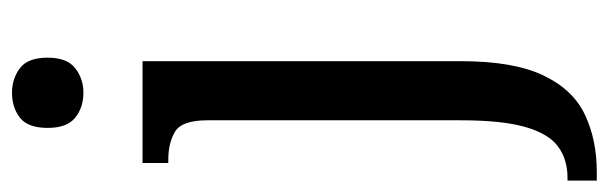

<svg xmlns="http://www.w3.org/2000/svg" viewBox="-384 -424 1039 328"><g transform="rotate(-90 136.0 -259.5)"><path d="M142 -637Q117 -637 99.5 -651Q82 -665 82 -698Q82 -732 99.5 -745.5Q117 -759 142 -759Q166 -759 184 -745.5Q202 -732 202 -698Q202 -665 184 -651Q166 -637 142 -637ZM-8 240V190H-3Q28 190 50 174Q72 158 83.5 118Q95 78 95 8V-425Q95 -469 75.5 -480.5Q56 -492 28 -492H22V-536H196V8Q196 97 172 148Q148 199 105 219.5Q62 240 7 240Z"/></g></svg>

Font: Noto Serif Tamil Condensed Medium
Style: Regular
Weight: 500
Width: 3
Designer: Indian Type Foundry, Tom Grace, and the Monotype Design Team
Foundry: Monotype Imaging Inc.
Version: Version 2.004; ttfautohint (v1.8.4.7-5d5b)